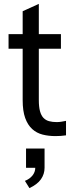

<svg xmlns="http://www.w3.org/2000/svg" viewBox="-20 -696 382 997"><path d="M322.8 6.8Q309.1 8.8 294.9 9.8Q280.8 10.7 268.1 10.7Q232.4 10.7 201.4 2.9Q170.4 -4.9 147.2 -25.9Q124 -46.9 110.8 -83.3Q97.7 -119.6 97.7 -176.3V-442.9H24.4V-518.6H97.7V-637.7L181.6 -675.8V-518.6H296.4V-442.9H181.6V-176.3Q181.6 -141.1 187.7 -118.7Q193.8 -96.2 205.8 -83.7Q217.8 -71.3 235.1 -66.7Q252.4 -62 274.4 -62Q287.1 -62 298.6 -64Q310.1 -65.9 322.8 -68.4ZM115.2 175.3V75.2H211.4V175.3Q211.4 208 192.6 234.9Q173.8 261.7 132.8 280.8L109.4 243.2Q134.3 233.4 148.7 215.3Q163.1 197.3 163.1 175.3Z"/></svg>

Font: Arian AMU
Style: Regular
Weight: 400
Designer: Ruben Hakobyan (Tarumian)
Foundry: Ruben Hakobyan (Tarumian)
Version: Version 4.003